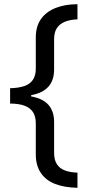

<svg xmlns="http://www.w3.org/2000/svg" viewBox="-20 -734 420 912"><path d="M348 158Q287 157 242.5 140Q198 123 174 87.5Q150 52 150 -1V-148Q150 -182 136 -202.5Q122 -223 95 -232.5Q68 -242 28 -242V-315Q68 -316 95 -325Q122 -334 136 -354.5Q150 -375 150 -408V-556Q150 -609 175 -644Q200 -679 245 -696.5Q290 -714 348 -714V-642Q314 -641 289 -631Q264 -621 250.5 -601Q237 -581 237 -548V-404Q237 -353 210 -322.5Q183 -292 128 -282V-276Q184 -266 210.5 -235.5Q237 -205 237 -154V-7Q237 25 250 45.5Q263 66 288 75.5Q313 85 348 86Z"/></svg>

Font: lhindi85
Style: Book
Weight: 400
Designer: Jelle Bosma - Monotype Design Team
Foundry: Monotype Imaging Inc.
Version: Version 2.003